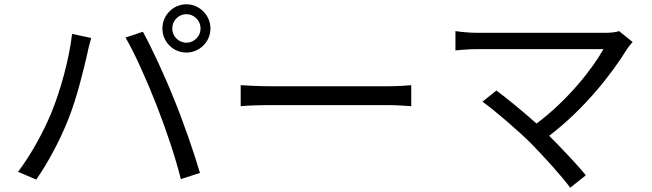

<svg xmlns="http://www.w3.org/2000/svg" viewBox="-20 -830 3040 895"><path d="M783 -697C783 -734 812 -764 849 -764C885 -764 915 -734 915 -697C915 -661 885 -631 849 -631C812 -631 783 -661 783 -697ZM737 -697C737 -635 787 -585 849 -585C910 -585 961 -635 961 -697C961 -759 910 -810 849 -810C787 -810 737 -759 737 -697ZM218 -301C183 -217 127 -112 64 -29L149 7C205 -73 259 -176 296 -268C338 -370 373 -518 387 -580C391 -602 399 -631 405 -653L316 -672C303 -556 261 -404 218 -301ZM710 -339C752 -232 798 -97 823 5L912 -24C886 -114 833 -267 792 -366C750 -472 686 -610 646 -682L565 -655C609 -581 670 -442 710 -339Z M1102 -433V-335C1133 -338 1186 -340 1241 -340C1316 -340 1715 -340 1790 -340C1835 -340 1877 -336 1897 -335V-433C1875 -431 1839 -428 1789 -428C1715 -428 1315 -428 1241 -428C1185 -428 1132 -431 1102 -433Z M2458 -159C2521 -94 2601 -6 2638 45L2711 -13C2671 -62 2600 -137 2540 -197C2705 -323 2832 -486 2904 -603C2910 -612 2919 -623 2929 -634L2866 -685C2852 -680 2829 -677 2801 -677C2701 -677 2256 -677 2205 -677C2170 -677 2131 -681 2103 -685V-595C2123 -597 2166 -601 2205 -601C2263 -601 2704 -601 2793 -601C2743 -511 2628 -364 2481 -254C2413 -315 2331 -381 2294 -408L2229 -356C2282 -319 2398 -219 2458 -159Z"/></svg>

Font: Source Han Sans KR
Style: Regular
Weight: 400
Designer: Ryoko NISHIZUKA 西塚涼子 (kana, bopomofo & ideographs); Paul D. Hunt (Latin, Greek & Cyrillic); Sandoll Communications 산돌커뮤니
Foundry: Adobe
Version: Version 2.004;hotconv 1.0.118;makeotfexe 2.5.65603